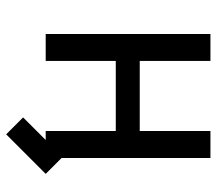

<svg xmlns="http://www.w3.org/2000/svg" viewBox="-60 -517 706 626"><g transform="rotate(90 293.0 -204.0)"><path d="M90.8 -537.1H178.7V-306.6H407.2V-537.1H495.1V-51.8L546.9 0L418 128.9L362.8 73.7L436.5 0H407.2V-228.5H178.7V0H90.8Z"/></g></svg>

Font: Consola Mono
Style: Book
Weight: 400
Monospace: yes
Designer: Wojciech Kalinowski "wmk69" (wmk69@o2.pl)
Foundry: Wojciech Kalinowski "wmk69" (wmk69@o2.pl)
Version: Version 2.1.0